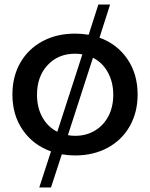

<svg xmlns="http://www.w3.org/2000/svg" viewBox="-20 -685 665 851"><path d="M590 -266Q590 -187 555 -125.5Q520 -64 457 -30Q394 4 313 4Q284 4 254 -1L206 146H154L206 -14Q127 -42 81 -108.5Q35 -175 35 -266Q35 -346 70 -407Q105 -468 168 -502Q231 -536 313 -536Q341 -536 373 -531L416 -665H468L421 -518Q499 -490 544.5 -423.5Q590 -357 590 -266ZM234 -101 345 -444Q330 -447 313 -447Q238 -447 191 -396.5Q144 -346 144 -265Q144 -208 168 -165Q192 -122 234 -101ZM482 -265Q482 -321 458 -364.5Q434 -408 392 -429L281 -86Q296 -83 313 -83Q362 -83 400.5 -106Q439 -129 460.5 -170Q482 -211 482 -265Z"/></svg>

Font: Sapa
Style: Regular
Weight: 400
Version: Version 1.20 June 8, 2016